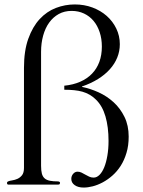

<svg xmlns="http://www.w3.org/2000/svg" viewBox="-20 -823 636 856"><path d="M266.6 -440.9Q306.2 -444.8 337.4 -458.5Q368.7 -472.2 390.1 -494.4Q411.6 -516.6 422.9 -547.1Q434.1 -577.6 434.1 -615.2Q434.1 -650.4 424.3 -679.7Q414.6 -709 397 -730Q379.4 -751 354.5 -762.7Q329.6 -774.4 299.3 -774.4Q267.1 -774.4 241.9 -760.5Q216.8 -746.6 199.2 -722.2Q181.6 -697.8 172.4 -664.3Q163.1 -630.9 163.1 -592.3V-84Q163.1 -62.5 166.7 -48.8Q170.4 -35.2 179.2 -27.6Q188 -20 202.6 -17.1Q217.3 -14.2 238.8 -14.2Q247.6 -13.2 247.6 -7.8Q247.6 -5.4 246.3 -2.7Q245.1 0 238.8 0H16.1Q11.2 -1 11.2 -7.8Q11.2 -12.2 16.1 -14.2Q22.5 -17.1 34.2 -18.8Q45.9 -20.5 57.6 -25.6Q69.3 -30.8 78.1 -41.7Q86.9 -52.7 86.9 -74.2V-520.5Q86.9 -596.7 106.2 -650.4Q125.5 -704.1 157 -738Q188.5 -772 229.2 -787.6Q270 -803.2 313.5 -803.2Q355.5 -803.2 392.1 -789.6Q428.7 -775.9 455.8 -752Q482.9 -728 498.5 -695.6Q514.2 -663.1 514.2 -626Q514.2 -594.7 502.7 -566.4Q491.2 -538.1 469.7 -514.2Q448.2 -490.2 417 -470.7Q385.7 -451.2 345.7 -437.5V-435.5Q382.3 -428.2 419.4 -411.4Q456.5 -394.5 486.3 -367.4Q516.1 -340.3 534.9 -302Q553.7 -263.7 553.7 -213.9Q553.7 -173.8 543.9 -141.4Q534.2 -108.9 518.1 -83.7Q502 -58.6 481.2 -40.3Q460.4 -22 438 -10Q415.5 2 393.6 7.6Q371.6 13.2 353 13.2Q328.1 13.2 313 2.4Q297.9 -8.3 297.9 -25.4Q297.9 -38.6 306.2 -48.1Q314.5 -57.6 325.7 -57.6Q335 -57.6 343.5 -53.5Q352.1 -49.3 360.4 -44.4Q368.7 -39.6 377.7 -35.4Q386.7 -31.2 397.5 -31.2Q411.6 -31.2 423.8 -43.5Q436 -55.7 444.8 -77.4Q453.6 -99.1 458.7 -129.2Q463.9 -159.2 463.9 -194.8Q463.9 -256.8 450.2 -304Q436.5 -351.1 407.7 -378.9Q394.5 -392.1 379.6 -400.6Q364.7 -409.2 347.7 -414.1Q330.6 -418.9 310.5 -420.9Q290.5 -422.9 266.6 -422.9Z"/></svg>

Font: Kurinto Book Core
Style: Regular
Weight: 400
Designer: Kurinto was developed by Clint Goss from a range of fonts that are compatible with the SIL Open Font License Version 1.1
Foundry: Clinton F. Goss
Version: Version 2.196; July 25, 2020